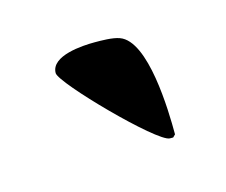

<svg xmlns="http://www.w3.org/2000/svg" viewBox="-38 -765 264 224"><g transform="rotate(-15 93.5 -653.5)"><path d="M152 -591C152 -620 150 -705 119 -716C111 -719 97 -719 89 -719C75 -719 36 -717 36 -696C36 -684 130 -588 145 -588H149Z"/></g></svg>

Font: DisSenso
Style: Regular
Weight: 400
Version: Version 1.150